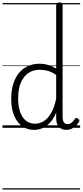

<svg xmlns="http://www.w3.org/2000/svg" viewBox="-20 -1035 669 1555"><path d="M256 17Q202 17 160.5 -12Q119 -41 95 -97Q71 -153 71 -234Q71 -285 80.5 -328.5Q90 -372 109 -407Q128 -442 156 -467Q184 -492 220.5 -505.5Q257 -519 303 -519Q336 -519 368.5 -509.5Q401 -500 435 -480V-996Q435 -1006 441.5 -1010.5Q448 -1015 461 -1015Q475 -1015 481 -1010.5Q487 -1006 487 -996V-92Q487 -61 496.5 -45.5Q506 -30 527 -30Q538 -30 548 -34.5Q558 -39 568 -49Q578 -59 588 -74Q593 -80 599.5 -79.5Q606 -79 613 -73Q620 -68 622 -61Q624 -54 620 -48Q608 -28 592 -13.5Q576 1 557 9Q538 17 519 17Q491 17 472 5.5Q453 -6 444 -26.5Q435 -47 435 -76Q435 -88 435 -100Q435 -112 435 -123Q412 -69 382 -38.5Q352 -8 320 4.5Q288 17 256 17ZM127 -237Q127 -178 142 -132Q157 -86 187.5 -59.5Q218 -33 265 -33Q300 -33 332.5 -52.5Q365 -72 392 -116Q419 -160 435 -235V-428Q399 -453 366.5 -461.5Q334 -470 302 -470Q270 -470 242.5 -460Q215 -450 194 -431Q173 -412 157.5 -384Q142 -356 134.5 -319.5Q127 -283 127 -237ZM0 490H629V500H0ZM0 -20H629V0H0ZM0 -505H629V-500H0ZM0 -1010H629V-1000H0Z"/></svg>

Font: Playwrite NG Modern Guides
Style: Regular
Weight: 400
Designer: Veronika Burian, José Scaglione
Foundry: TypeTogether
Version: Version 1.003